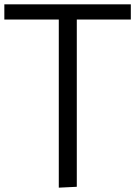

<svg xmlns="http://www.w3.org/2000/svg" viewBox="-24 -861 623 885"><path d="M247 4V-771H-4V-841H579V-771H330V0Z"/></svg>

Font: Matangi Medium
Style: Regular
Weight: 500
Designer: Prashant Pant
Foundry: The Graphic Ant
Version: Version 3.002